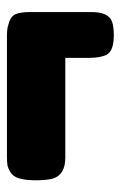

<svg xmlns="http://www.w3.org/2000/svg" viewBox="85 -566 355 566"><g transform="rotate(-90 263.0 -282.5)"><path d="M473 -436Q498 -430 504.5 -415Q511 -400 511 -373V-191Q511 -140 482 -130Q467 -125 443 -125Q419 -125 404.5 -130.5Q390 -136 384 -148Q376 -168 376 -195V-268H82Q31 -268 20 -305Q15 -324 15 -354.5Q15 -385 20.5 -403.5Q26 -422 38.5 -429.5Q51 -437 59.5 -438.5Q68 -440 85 -440H439Q463 -440 473 -436Z"/></g></svg>

Font: Fredoka One
Style: Regular
Weight: 400
Version: Version 1.001;April 7, 2020;FontCreator 12.0.0.2522 64-bit